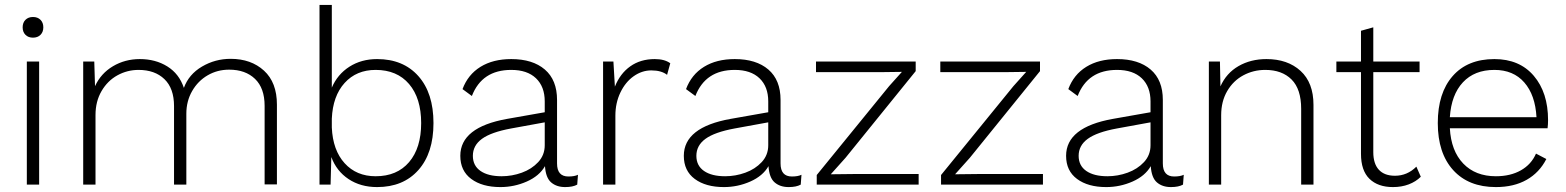

<svg xmlns="http://www.w3.org/2000/svg" viewBox="-20 -750 6363 780"><path d="M72 -639Q72 -658 83.5 -669.5Q95 -681 114 -681Q133 -681 144.5 -669.5Q156 -658 156 -639Q156 -620 144.5 -608.5Q133 -597 114 -597Q95 -597 83.5 -608.5Q72 -620 72 -639ZM139 0H89V-500H139Z M1105 -325V-1H1055V-320Q1055 -392 1016 -429.5Q977 -467 911 -467Q863 -467 823.5 -444Q784 -421 760.5 -380Q737 -339 737 -288V0H687V-319Q687 -391 648 -428.5Q609 -466 543 -466Q497 -466 457 -444Q417 -422 392.5 -380Q368 -338 368 -283V0H318V-500H363L366 -400Q390 -452 439 -481Q488 -510 548 -510Q612 -510 660 -480Q708 -450 727 -393Q747 -448 800.5 -479.5Q854 -511 917 -511Q1000 -511 1052.5 -463Q1105 -415 1105 -325Z M1741 -250Q1741 -128 1679.5 -59Q1618 10 1512 10Q1445 10 1396 -22.5Q1347 -55 1326 -112L1323 0H1278V-730H1328V-394Q1351 -448 1399.5 -479Q1448 -510 1512 -510Q1618 -510 1679.5 -441Q1741 -372 1741 -250ZM1691 -250Q1691 -351 1642 -408.5Q1593 -466 1506 -466Q1428 -466 1380 -413Q1332 -360 1328 -268V-232Q1332 -140 1380 -87Q1428 -34 1506 -34Q1593 -34 1642 -91.5Q1691 -149 1691 -250Z M2328 -40 2325 0Q2307 10 2276 10Q2241 10 2219 -9Q2197 -28 2194 -75Q2171 -35 2120 -12.5Q2069 10 2013 10Q1939 10 1894.5 -23Q1850 -56 1850 -117Q1850 -233 2040 -267L2193 -294V-338Q2193 -398 2157.5 -432Q2122 -466 2057 -466Q1938 -466 1897 -360L1859 -388Q1881 -447 1932 -478.5Q1983 -510 2057 -510Q2144 -510 2193.5 -467.5Q2243 -425 2243 -344V-86Q2243 -33 2289 -33Q2314 -33 2328 -40ZM2193 -160V-253L2056 -228Q1975 -213 1938 -186Q1901 -159 1901 -117Q1901 -77 1932 -55.5Q1963 -34 2018 -34Q2060 -34 2100 -48.5Q2140 -63 2166.5 -91.5Q2193 -120 2193 -160Z M2703 -493 2690 -446Q2667 -464 2626 -464Q2588 -464 2554.5 -440.5Q2521 -417 2500.5 -374.5Q2480 -332 2480 -280V0H2430V-500H2472L2478 -398Q2499 -451 2540.5 -480.5Q2582 -510 2640 -510Q2680 -510 2703 -493Z M3236 -40 3233 0Q3215 10 3184 10Q3149 10 3127 -9Q3105 -28 3102 -75Q3079 -35 3028 -12.5Q2977 10 2921 10Q2847 10 2802.5 -23Q2758 -56 2758 -117Q2758 -233 2948 -267L3101 -294V-338Q3101 -398 3065.5 -432Q3030 -466 2965 -466Q2846 -466 2805 -360L2767 -388Q2789 -447 2840 -478.5Q2891 -510 2965 -510Q3052 -510 3101.5 -467.5Q3151 -425 3151 -344V-86Q3151 -33 3197 -33Q3222 -33 3236 -40ZM3101 -160V-253L2964 -228Q2883 -213 2846 -186Q2809 -159 2809 -117Q2809 -77 2840 -55.5Q2871 -34 2926 -34Q2968 -34 3008 -48.5Q3048 -63 3074.5 -91.5Q3101 -120 3101 -160Z M3298 -39 3592 -400 3644 -458 3565 -457H3295V-500H3700V-461L3415 -109L3355 -42L3445 -43H3712V0H3298Z M3803 -39 4097 -400 4149 -458 4070 -457H3800V-500H4205V-461L3920 -109L3860 -42L3950 -43H4217V0H3803Z M4789 -40 4786 0Q4768 10 4737 10Q4702 10 4680 -9Q4658 -28 4655 -75Q4632 -35 4581 -12.5Q4530 10 4474 10Q4400 10 4355.5 -23Q4311 -56 4311 -117Q4311 -233 4501 -267L4654 -294V-338Q4654 -398 4618.5 -432Q4583 -466 4518 -466Q4399 -466 4358 -360L4320 -388Q4342 -447 4393 -478.5Q4444 -510 4518 -510Q4605 -510 4654.5 -467.5Q4704 -425 4704 -344V-86Q4704 -33 4750 -33Q4775 -33 4789 -40ZM4654 -160V-253L4517 -228Q4436 -213 4399 -186Q4362 -159 4362 -117Q4362 -77 4393 -55.5Q4424 -34 4479 -34Q4521 -34 4561 -48.5Q4601 -63 4627.5 -91.5Q4654 -120 4654 -160Z M5316 -324V0H5266V-308Q5266 -388 5227 -427Q5188 -466 5120 -466Q5072 -466 5031 -444Q4990 -422 4965.5 -380Q4941 -338 4941 -282V0H4891V-500H4936L4938 -399Q4962 -453 5011.5 -481.5Q5061 -510 5125 -510Q5211 -510 5263.5 -462Q5316 -414 5316 -324Z M5752 -32Q5732 -12 5703 -1Q5674 10 5639 10Q5578 10 5543.5 -23.5Q5509 -57 5509 -125V-457H5409V-500H5509V-625L5559 -639V-500H5747V-457H5559V-132Q5559 -85 5581.5 -60.5Q5604 -36 5647 -36Q5697 -36 5734 -73Z M6267 -229H5870Q5875 -137 5924.5 -85.5Q5974 -34 6057 -34Q6116 -34 6158.5 -58Q6201 -82 6220 -126L6262 -104Q6234 -49 6182 -19.5Q6130 10 6057 10Q5946 10 5883.5 -59Q5821 -128 5821 -250Q5821 -372 5881.5 -441Q5942 -510 6051 -510Q6153 -510 6211 -442Q6269 -374 6269 -262Q6269 -245 6267 -229ZM5870 -274H6222Q6217 -364 6172.5 -415Q6128 -466 6051 -466Q5970 -466 5923 -415.5Q5876 -365 5870 -274Z"/></svg>

Font: Work Sans Light
Style: Regular
Weight: 300
Designer: Wei Huang
Foundry: Wei Huang
Version: Version 1.500